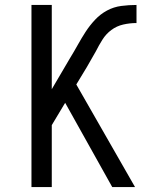

<svg xmlns="http://www.w3.org/2000/svg" viewBox="-20 -755 640 775"><path d="M525 0H433L243 -340L189 -250V0H107V-735H189V-395L263 -521Q279 -547 294 -574Q309 -601 325.5 -626.5Q342 -652 363.5 -675Q385 -698 412 -712.5Q439 -727 469.5 -731Q500 -735 531 -735V-662Q504 -662 477.5 -656Q451 -650 429.5 -634Q408 -618 393.5 -595Q379 -572 367 -548Q358 -532 349 -516.5Q340 -501 331 -485L288 -414Z"/></svg>

Font: Iosevka Extended
Style: Regular
Weight: 400
Width: 7
Monospace: yes
Designer: Belleve Invis
Foundry: Belleve Invis
Version: Version 32.5.0; ttfautohint (v1.8.4)